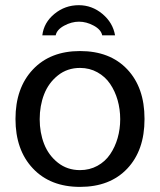

<svg xmlns="http://www.w3.org/2000/svg" viewBox="-20 -710 620 744"><path d="M445.8 -248Q445.8 -286.6 435.8 -321.8Q425.8 -356.9 406.7 -385Q387.7 -413.1 357.4 -429.9Q327.1 -446.8 290 -446.8Q240.7 -446.8 204.3 -417.7Q168 -388.7 150.9 -344.5Q133.8 -300.3 133.8 -248Q133.8 -196.3 150.9 -152.3Q168 -108.4 204.3 -79.6Q240.7 -50.8 290 -50.8Q327.1 -50.8 357.4 -67.4Q387.7 -84 406.7 -112.1Q425.8 -140.1 435.8 -175Q445.8 -210 445.8 -248ZM540 -250V-248Q540 -127.4 473.1 -56.6Q406.2 14.2 290 14.2Q174.8 14.2 107.4 -57.4Q40 -128.9 40 -249Q40 -369.1 107.4 -440.7Q174.8 -512.2 290 -512.2Q406.2 -512.2 473.1 -441.4Q540 -370.6 540 -250ZM425.8 -573.2H376Q371.6 -595.2 343.3 -610.6Q314.9 -626 286.1 -626Q257.3 -626 228.8 -610.6Q200.2 -595.2 195.8 -573.2H144Q149.9 -622.6 190.9 -656.2Q231.9 -689.9 285.2 -689.9Q336.4 -689.9 377 -656Q417.5 -622.1 425.8 -573.2Z"/></svg>

Font: Perun
Style: Regular
Weight: 400
Version: Version 1.0000